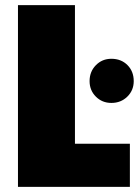

<svg xmlns="http://www.w3.org/2000/svg" viewBox="-20 -728 546 748"><path d="M50 -708H272V-168H486V0H50ZM414 -327Q378 -327 353.5 -351.5Q329 -376 329 -412Q329 -449 353.5 -474Q378 -499 414 -499Q452 -499 476.5 -474.5Q501 -450 501 -412Q501 -376 476 -351.5Q451 -327 414 -327Z"/></svg>

Font: Fz Poppins Black
Style: Regular
Weight: 900
Designer: Ninad Kale (Devanagari), Jonny Pinhorn (Latin)
Foundry: Indian Type Foundry
Version: Vit hóa bi Vntype.Com & FontZin.Com